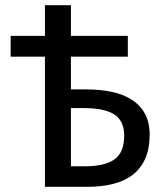

<svg xmlns="http://www.w3.org/2000/svg" viewBox="-20 -719 640 739"><path d="M153 0V-501H21V-581H153V-699H253V-581H472V-501H253V-375H311Q365 -375 410 -365.5Q455 -356 487.5 -335Q520 -314 538 -281Q556 -248 556 -201Q556 -147 539 -108.5Q522 -70 490.5 -46Q459 -22 415 -11Q371 0 317 0ZM253 -79H307Q383 -79 420.5 -105.5Q458 -132 458 -197Q458 -254 420 -278.5Q382 -303 301 -303H253Z"/></svg>

Font: SauceCodePro Nerd Font Mono
Style: Regular
Weight: 500
Monospace: yes
Designer: Paul D. Hunt, Teo Tuominen
Foundry: Adobe Systems Incorporated
Version: Version 2.030;PS 1.000;hotconv 16.6.51;makeotf.lib2.5.65220;